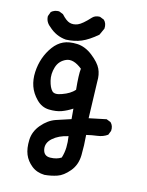

<svg xmlns="http://www.w3.org/2000/svg" viewBox="-85 -690 670 878"><g transform="rotate(10 250.0 -251.0)"><path d="M182.6 127Q146.5 123 123 100.6Q99.6 78.1 90.8 49.8Q82 21.5 86.9 -18.6Q91.8 -58.6 123 -89.4Q154.3 -120.1 189.9 -128.9Q225.6 -137.7 260.7 -145.5V-194.3Q235.4 -180.7 210 -173.8Q184.6 -167 150.9 -170.9Q117.2 -174.8 93.8 -203.1Q70.3 -231.4 62.5 -262.7Q54.7 -293.9 59.6 -329.1Q64.5 -364.3 78.1 -394.5Q91.8 -424.8 113.3 -449.2Q134.8 -473.6 161.6 -483.4Q188.5 -493.2 226.6 -488.3Q264.6 -483.4 297.9 -452.1Q331.1 -420.9 340.8 -394.5Q350.6 -368.2 346.7 -335L336.9 -163.1L418.9 -172.9L438.5 -163.1Q452.1 -147.5 448.2 -124L438.5 -104.5Q417 -91.8 390.6 -90.8Q364.3 -89.8 338.9 -85.9Q338.9 -37.1 334 8.8Q329.1 54.7 299.8 84Q270.5 113.3 242.2 120.1Q213.9 127 182.6 127ZM247.1 35.2Q256.8 11.7 259.8 -13.7Q262.7 -39.1 260.7 -66.4Q215.8 -60.5 187 -39.1Q158.2 -17.6 161.6 12.7Q165 43 195.3 44.9Q225.6 46.9 247.1 35.2ZM198.2 -251Q236.3 -260.7 257.8 -281.2Q256.8 -352.5 262.7 -379.9Q221.7 -418.9 189 -407.7Q156.2 -396.5 143.6 -364.7Q130.9 -333 135.7 -301.8Q140.6 -270.5 152.3 -255.9Q164.1 -241.2 198.2 -251ZM171.9 -499Q125 -506.8 91.8 -543.9Q70.3 -563.5 72.3 -590.8L82 -611.3Q97.7 -623 119.1 -621.1L138.7 -611.3Q159.2 -584 176.3 -577.6Q193.4 -571.3 213.9 -577.6Q234.4 -584 272.5 -619.1Q286.1 -630.9 307.6 -628.9L327.1 -619.1Q340.8 -603.5 336.9 -579.1L319.3 -547.9Q278.3 -518.6 245.1 -507.8Q211.9 -497.1 171.9 -499Z"/></g></svg>

Font: JasonHandwriting2
Style: Regular
Weight: 400
Version: Version 1.05.10